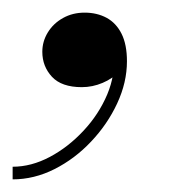

<svg xmlns="http://www.w3.org/2000/svg" viewBox="-57 -128 292 304"><path d="M-37 156V136Q-7.5 136 21.8 120.5Q51 105 75.2 79Q99.5 53 112.8 21.5Q126 -10 123 -42H142Q142 -27 131.8 -15.2Q121.5 -3.5 105.5 3.2Q89.5 10 72.5 10Q40.5 10 25.2 -6.5Q10 -23 10 -46Q10 -62.5 18.8 -76.8Q27.5 -91 42.8 -99.5Q58 -108 77 -108Q96.5 -108 111.8 -99.8Q127 -91.5 135.5 -74.5Q144 -57.5 144 -31Q144 2.5 128.5 35.8Q113 69 87.2 96.2Q61.5 123.5 29.2 139.8Q-3 156 -37 156Z"/></svg>

Font: Bodoni Moda
Style: Italic
Weight: 400
Italic angle: -13°
Designer: Owen Earl
Foundry: indestructible type
Version: Version 2.005